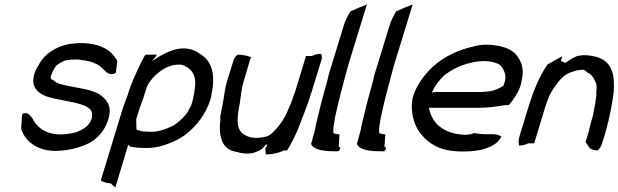

<svg xmlns="http://www.w3.org/2000/svg" viewBox="-20 -683 2783 864"><path d="M133 -344C120 -295 147 -267 182 -252C227 -234 296 -229 342 -214C352 -210 362 -208 369 -203C390 -192 397 -180 394 -154C384 -116 356 -102 326 -89C306 -83 280 -79 255 -78C180 -78 145 -113 124 -153C121 -156 119 -159 116 -162C109 -175 91 -176 82 -171C79 -165 78 -159 78 -152L77 -127L75 -107C78 -89 89 -70 105 -52C131 -26 172 -2 236 -4C289 -6 331 -17 368 -33C422 -56 460 -105 471 -161C482 -207 459 -236 432 -255C396 -282 324 -287 270 -300C250 -305 232 -309 222 -321C208 -326 204 -331 212 -348L214 -354C218 -364 226 -379 233 -387C242 -395 264 -410 280 -412C291 -414 303 -415 317 -415H334C337 -415 340 -414 344 -413C371 -411 397 -404 416 -394C435 -384 447 -369 460 -357C477 -343 504 -352 502 -359L508 -409C503 -415 497 -427 487 -438C465 -464 420 -487 355 -489H332C325 -488 317 -488 310 -487C247 -482 181 -445 155 -392C146 -377 136 -362 133 -344Z M435 124C433 130 437 134 443 134C456 140 469 142 478 142L499 161L557 -32C561 -26 568 -21 578 -21C596 -18 618 -17 639 -17C666 -17 691 -21 716 -29C753 -41 787 -56 817 -79C863 -116 905 -165 927 -236L930 -245C930 -249 931 -252 931 -256C951 -346 935 -407 882 -439C864 -453 842 -463 813 -465C769 -468 721 -444 689 -424C680 -418 673 -413 664 -408L683 -431L685 -437H634C613 -403 598 -365 580 -326C571 -304 562 -281 555 -257C547 -233 538 -213 530 -187ZM593 -147 603 -179C610 -202 617 -219 625 -242L637 -280C639 -286 641 -293 644 -299C668 -343 723 -390 778 -392C794 -393 804 -391 812 -386C845 -369 865 -343 857 -286L854 -265C850 -246 847 -227 840 -208C834 -196 823 -176 816 -167C798 -146 775 -125 752 -114C724 -101 693 -90 661 -90C638 -90 616 -91 602 -97C598 -97 595 -100 594 -102Z M1003 -322C993 -290 990 -260 985 -231C981 -208 975 -180 971 -157L972 -143C966 -104 970 -71 981 -44C993 -20 1012 -4 1047 1C1068 8 1092 10 1117 6C1131 2 1144 -4 1155 -10C1166 -19 1171 -26 1177 -33L1183 -31L1174 -16C1175 -6 1175 3 1176 12C1206 12 1235 5 1258 -6H1272C1288 -33 1305 -64 1319 -97C1341 -154 1365 -212 1384 -275L1427 -415C1430 -426 1428 -436 1424 -441C1410 -441 1395 -437 1384 -431H1357L1308 -270C1306 -263 1303 -257 1300 -250L1299 -245C1294 -232 1290 -217 1283 -205C1266 -159 1242 -121 1215 -95C1203 -82 1191 -70 1171 -67C1132 -58 1101 -64 1085 -74C1039 -95 1046 -152 1059 -218C1064 -251 1066 -283 1077 -319L1109 -426C1093 -432 1073 -437 1050 -437C1042 -432 1034 -422 1031 -412Z M1460 -350C1457 -340 1455 -329 1453 -320C1442 -281 1431 -241 1421 -202C1414 -168 1402 -130 1397 -97L1380 -35C1389 -13 1421 -6 1456 -3L1496 -2C1509 0 1517 -21 1504 -23L1508 -78C1498 -79 1489 -81 1481 -83C1477 -104 1484 -130 1488 -156C1496 -192 1504 -228 1514 -266C1526 -310 1536 -352 1549 -396L1631 -663C1611 -655 1585 -645 1557 -632C1545 -613 1533 -589 1526 -565Z M1666 -350C1663 -340 1661 -329 1659 -320C1648 -281 1637 -241 1627 -202C1620 -168 1608 -130 1603 -97L1586 -35C1595 -13 1627 -6 1662 -3L1702 -2C1715 0 1723 -21 1710 -23L1714 -78C1704 -79 1695 -81 1687 -83C1683 -104 1690 -130 1694 -156C1702 -192 1710 -228 1720 -266C1732 -310 1742 -352 1755 -396L1837 -663C1817 -655 1791 -645 1763 -632C1751 -613 1739 -589 1732 -565Z M1840 -253C1835 -238 1834 -224 1833 -211C1832 -164 1845 -120 1868 -88C1898 -47 1943 -14 2006 -5C2052 1 2101 0 2146 -9C2182 -19 2221 -34 2236 -69C2228 -74 2215 -79 2200 -79H2171C2150 -79 2130 -81 2113 -84C2103 -79 2088 -77 2074 -76C1975 -81 1924 -127 1910 -198H2137C2178 -198 2216 -204 2253 -210H2270C2290 -234 2316 -270 2325 -307L2330 -334C2332 -345 2333 -355 2332 -365C2331 -392 2321 -411 2309 -429C2290 -457 2254 -473 2208 -479C2178 -484 2140 -483 2112 -474C2049 -461 1985 -432 1936 -390C1927 -383 1918 -374 1910 -365C1880 -333 1855 -297 1840 -253ZM1923 -266C1938 -298 1953 -319 1976 -341C1986 -351 1998 -357 2010 -365C2061 -397 2151 -422 2213 -399C2233 -393 2244 -376 2250 -359C2255 -346 2256 -331 2252 -316L2246 -301L2247 -298C2227 -285 2208 -276 2182 -272L2159 -270C2152 -269 2144 -269 2137 -269H1943C1936 -269 1930 -268 1923 -266Z M2318 -71C2313 -54 2313 -38 2316 -28C2331 -28 2345 -32 2357 -38H2384L2432 -197C2441 -228 2456 -266 2476 -292C2485 -305 2497 -322 2509 -333C2519 -342 2539 -357 2554 -359C2568 -365 2584 -369 2603 -369C2613 -369 2616 -362 2621 -358C2641 -350 2652 -333 2659 -315C2666 -304 2666 -287 2663 -268L2664 -256C2660 -226 2655 -194 2648 -162L2641 -138C2636 -121 2633 -106 2629 -90C2624 -74 2620 -59 2615 -44L2634 -16C2641 -11 2654 -6 2669 -6C2676 -11 2684 -22 2688 -34L2702 -78L2711 -111C2713 -120 2715 -129 2718 -138C2721 -153 2724 -168 2728 -184C2731 -203 2736 -227 2739 -248C2744 -276 2743 -308 2741 -334C2735 -378 2713 -415 2660 -428C2630 -435 2606 -438 2575 -430C2562 -424 2552 -418 2540 -411L2522 -399C2515 -407 2506 -406 2504 -408L2510 -430L2444 -393C2409 -343 2382 -279 2360 -208Z"/></svg>

Font: SolarCharger
Style: 552
Weight: 400
Designer: Mew Too
Foundry: Cannot Into Space Fonts/KineticPlasma Fonts
Version: Version 1.100